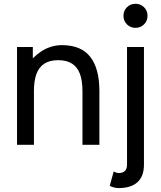

<svg xmlns="http://www.w3.org/2000/svg" viewBox="-20 -752 836 997"><path d="M408.2 0H496.1V-279.3Q496.1 -396.5 448.5 -457Q400.9 -517.6 301.8 -517.6Q271.5 -517.6 244.6 -509Q217.8 -500.5 194.6 -485.4Q171.4 -470.2 150.4 -449.2V-507.8H68.4V0H156.2V-279.3Q156.2 -333 169.4 -368.4Q182.6 -403.8 210.4 -421.6Q238.3 -439.5 282.2 -439.5Q326.2 -439.5 354 -421.6Q381.8 -403.8 395 -368.4Q408.2 -333 408.2 -279.3ZM570.3 138.7 549.8 212.9Q558.1 217.8 571 221.2Q584 224.6 595.7 224.6Q627 224.6 651.4 217.3Q675.8 210 692.9 194.8Q710 179.7 718.8 156.7Q727.5 133.8 727.5 102.5V0V-67.4V-507.8H639.6V-67.4V0V102.5Q639.6 113.3 637 121.6Q634.3 129.9 628.7 135.5Q623 141.1 615 143.8Q606.9 146.5 595.7 146.5Q589.8 146.5 582.3 143.8Q574.7 141.1 570.3 138.7ZM621.1 -669.9Q621.1 -643.6 639.2 -625.5Q657.2 -607.4 683.6 -607.4Q710 -607.4 728 -625.5Q746.1 -643.6 746.1 -669.9Q746.1 -696.3 728 -714.4Q710 -732.4 683.6 -732.4Q657.2 -732.4 639.2 -714.4Q621.1 -696.3 621.1 -669.9Z"/></svg>

Font: Giphurs
Style: Regular
Weight: 400
Version: Version 2.010